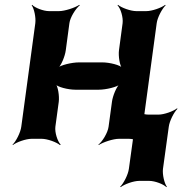

<svg xmlns="http://www.w3.org/2000/svg" viewBox="-20 -574 754 794"><path d="M570 -50 628 -478C631 -502 651 -539 665 -552L663 -554C648 -542 609 -528 585 -528H544C520 -528 482 -542 468 -554L466 -552C479 -539 490 -502 487 -478L472 -366C469 -342 475 -302 486 -290L488 -292C478 -305 433 -316 403 -316H307C277 -316 230 -305 216 -292L218 -290C233 -302 249 -342 252 -366L267 -478C270 -502 293 -539 310 -552L308 -554C290 -542 248 -528 224 -528H183C159 -528 124 -542 113 -554L111 -552C121 -539 129 -502 126 -478L68 -50C65 -26 46 11 32 24L33 26C48 14 87 0 111 0H152C176 0 214 14 228 26L231 24C218 11 206 -26 209 -50L223 -153C226 -177 220 -217 209 -229L207 -227C217 -214 262 -203 292 -203H388C418 -203 465 -214 479 -227L477 -229C462 -217 446 -177 443 -153L429 -50C426 -26 404 11 387 24L388 26C406 14 448 0 472 0H513C537 0 572 14 583 26L586 24C576 11 567 -26 570 -50ZM654 124 678 -50C681 -74 700 -111 714 -124L712 -126C697 -114 659 -100 635 -100H594C570 -100 534 -114 523 -126L521 -124C531 -111 540 -74 537 -50L513 124C510 148 491 185 477 198L479 200C494 188 532 174 556 174H597C621 174 657 188 668 200L670 198C660 185 651 148 654 124Z"/></svg>

Font: Asimov
Style: EdgeWideIt
Weight: 500
Designer: Google
Version: Version 2.000980: 2014